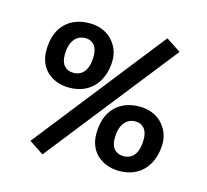

<svg xmlns="http://www.w3.org/2000/svg" viewBox="-107 -837 1074 995"><g transform="rotate(15 430.0 -339.5)"><path d="M202 35 124 -17 672 -714 751 -662ZM262 -605Q224 -605 202 -575.5Q180 -546 180 -494Q180 -455 198 -435Q216 -415 246 -415Q286 -415 306.5 -444.5Q327 -474 327 -525Q327 -565 309 -585Q291 -605 262 -605ZM427 -530Q427 -491 415.5 -455.5Q404 -420 381.5 -393Q359 -366 324.5 -350.5Q290 -335 244 -335Q209 -335 179.5 -346Q150 -357 128 -377Q106 -397 94 -426Q82 -455 82 -490Q82 -583 131 -634Q180 -685 264 -685Q299 -685 329 -673.5Q359 -662 380.5 -641Q402 -620 414.5 -591.5Q427 -563 427 -530ZM624 -255Q586 -255 564 -225Q542 -195 542 -142Q542 -104 560.5 -84.5Q579 -65 609 -65Q649 -65 669 -94.5Q689 -124 689 -175Q689 -215 671 -235Q653 -255 624 -255ZM789 -180Q789 -141 777.5 -105.5Q766 -70 743.5 -43Q721 -16 687 -0.5Q653 15 607 15Q572 15 542 4Q512 -7 490 -27Q468 -47 456 -76Q444 -105 444 -140Q444 -233 493 -284Q542 -335 626 -335Q661 -335 691 -323.5Q721 -312 742.5 -291Q764 -270 776.5 -241.5Q789 -213 789 -180Z"/></g></svg>

Font: Xgbmvzvtohvqztyvzapvmeyoton
Style: Regular
Weight: 500
Italic angle: -8°
Designer: Carrois Corporate & Edenspiekermann
Foundry: Carrois Corporate GbR & Edenspiekermann AG
Version: Version 2.001